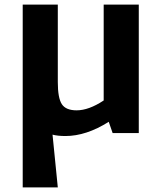

<svg xmlns="http://www.w3.org/2000/svg" viewBox="-20 -580 708 837"><path d="M585 -560V0H471L454 -49Q356 13 265 13Q232 13 209 7L232 237H79V-560H232V-222Q232 -153 249.5 -126Q267 -99 314 -99Q367 -99 432 -142V-560Z"/></svg>

Font: Martel Sans ExtraBold
Style: Regular
Weight: 800
Designer: Dan Reynolds and Mathieu Réguer
Foundry: Dan Reynolds and Mathieu Réguer
Version: Version 1.002; ttfautohint (v1.1) -l 5 -r 5 -G 72 -x 0 -D la